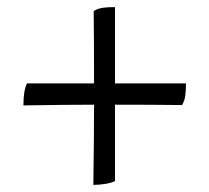

<svg xmlns="http://www.w3.org/2000/svg" viewBox="-20 -523 590 541"><path d="M493 -227Q408 -228 304 -228V-13Q296 -8 277.5 -5Q259 -2 243 -2Q245 -136 245 -228Q174 -228 46 -226Q46 -268 56 -288H245Q245 -400 244 -492Q256 -499 269 -501Q282 -503 304 -503V-288H504Q504 -267 502 -253Q500 -239 493 -227Z"/></svg>

Font: Vollkorn SC SemiBold
Style: Regular
Weight: 600
Designer: Friedrich Althausen
Foundry: Friedrich Althausen
Version: Version 4.015